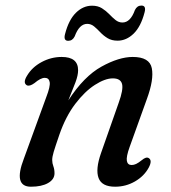

<svg xmlns="http://www.w3.org/2000/svg" viewBox="-20 -678 632 708"><path d="M79 -363.5Q63.5 -372.5 79.5 -398.5Q98 -430 133.2 -449Q168.5 -468 207.5 -468Q268 -468 268 -419Q268 -400.5 258.5 -375Q249 -349.5 232 -308Q289.5 -396.5 354 -432.2Q418.5 -468 469.5 -468Q531.5 -468 539.8 -426.5Q548 -385 522 -314L458 -136Q445 -100 447.8 -84.8Q450.5 -69.5 465.5 -69.5Q473.5 -69.5 482 -73.5Q490.5 -77.5 503 -87.5Q519 -101 528.5 -95Q542.5 -86.5 528.5 -60Q511.5 -28.5 477.8 -9Q444 10.5 404.5 10.5Q355.5 10.5 343.5 -21.5Q331.5 -53.5 352.5 -113.5L417.5 -298.5Q435.5 -348 430 -368.5Q424.5 -389 396 -389Q367.5 -389 330 -365Q292.5 -341 257.2 -294.5Q222 -248 199 -181.5Q183.5 -136.5 178 -118Q172.5 -99.5 172.5 -88Q172.5 -76 176.8 -64.8Q181 -53.5 181 -39Q181 -16.5 157.2 -3Q133.5 10.5 94 10.5Q28 10.5 68 -93L150.5 -319.5Q166 -359.5 163.2 -375.2Q160.5 -391 145 -391Q130 -391 107 -371.5Q89 -358.5 79 -363.5ZM413.5 -528Q392 -528 376.8 -537.2Q361.5 -546.5 349.8 -559Q338 -571.5 326.8 -580.8Q315.5 -590 301.5 -590Q272.5 -590 255.5 -544Q247.5 -527.5 231.5 -527.5Q213 -527.5 220 -553Q233.5 -605 260 -631Q286.5 -657 319.5 -657Q341 -657 356 -647.5Q371 -638 382.8 -625.8Q394.5 -613.5 406 -604.2Q417.5 -595 431.5 -595Q461 -595 477.5 -641Q485.5 -657.5 501.5 -657.5Q520 -657.5 513 -632Q499.5 -580 472.8 -554Q446 -528 413.5 -528Z"/></svg>

Font: Fraunces 9pt S050
Style: Italic
Weight: 400
Italic angle: -16°
Version: Version 1.000; ttfautohint (v1.8.3)